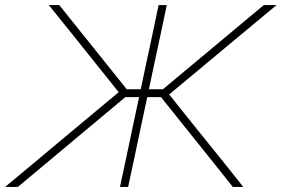

<svg xmlns="http://www.w3.org/2000/svg" viewBox="-35 -733 1104 753"><path d="M-15 0Q21 -30 67.5 -68.5Q113.5 -107 162 -147.5Q210.5 -188 253 -223.5L430.5 -371.5L331.5 -495Q289 -548 246 -602Q202.5 -655.5 156.5 -713H197.5Q245.5 -653 282 -607.5Q318.5 -562 355.5 -516L462 -383H517L536.5 -475.5Q550.5 -540.5 562.5 -596.5Q574.5 -652.5 587 -713H619Q606.5 -652.5 594.5 -596.5Q582.5 -540.5 568.5 -475.5L549 -383H604L761 -514Q818 -561.5 873 -607.5Q927.5 -653 999.5 -713H1049.5Q980.5 -655.5 916 -602Q851.5 -548.5 787.5 -495L628.5 -362.5L740.5 -222.5Q769 -187 801.5 -147Q833.5 -106.5 864.5 -68.5Q895 -30 919 0H878Q833.5 -56 795.5 -103.5Q757.5 -151 720.5 -197L596.5 -352H542.5L518 -237.5Q504 -172.5 492.5 -116.5Q480.5 -60.5 467.5 0H435.5Q448.5 -60.5 460.5 -116.5Q472 -172.5 486 -237.5L510.5 -352H456.5L275 -200.5Q217.5 -152 159.5 -103.8Q101.5 -55.5 35 0Z"/></svg>

Font: Heraclito Thin
Style: Italic
Weight: 100
Italic angle: -12°
Designer: Kostas Bartsokas (font) & Cristiano Sobral (main changes)
Foundry: Kostas Bartsokas (font) & Cristiano Sobral (main changes)
Version: Version 1.00;July 8, 2020;FontCreator 13.0.0.2655 64-bit